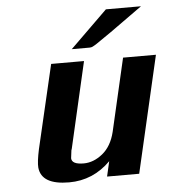

<svg xmlns="http://www.w3.org/2000/svg" viewBox="-50 -718 693 774"><g transform="rotate(-5 296.0 -331.0)"><path d="M256 -524 407 -672H549Q435 -590 419 -579L358 -537Q352 -533 347.5 -530.5Q343 -528 340 -526.5Q337 -525 333 -524.5Q329 -524 327.5 -524Q326 -524 321 -524Q316 -524 313 -524ZM89 -134 168 -472H301L221 -124L219 -118Q215 -89 215 -86Q216 -61 264 -61Q304 -61 340.5 -90.5Q377 -120 391 -177L459 -472H592L483 0H353L367 -61Q296 10 199 10Q87 10 80 -60Q78 -83 89 -134Z"/></g></svg>

Font: Coval
Style: ExtraBold Italic
Weight: 800
Foundry: Context Ltd
Version: Version 001.000